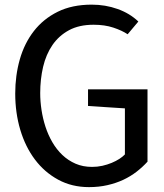

<svg xmlns="http://www.w3.org/2000/svg" viewBox="-20 -778 690 807"><path d="M600 -98.5Q579.5 -76 554 -56.2Q528.5 -36.5 498 -22.2Q467.5 -8 431.5 0.2Q395.5 8.5 354 8.5Q282 8.5 224.5 -22.8Q167 -54 126.8 -107.5Q86.5 -161 65.2 -232.5Q44 -304 44 -385Q44 -460.5 63.2 -528.2Q82.5 -596 122.2 -647.2Q162 -698.5 222.5 -728.5Q283 -758.5 365.5 -758.5Q423 -758.5 474.2 -740.2Q525.5 -722 561.5 -687.5L516.5 -634Q492.5 -650 456.2 -662Q420 -674 373.5 -674Q312.5 -674 270 -651Q227.5 -628 200.5 -588.8Q173.5 -549.5 161.2 -497.2Q149 -445 149 -386.5Q149 -352 154.5 -315.8Q160 -279.5 171.2 -245Q182.5 -210.5 200.2 -180Q218 -149.5 242.2 -126.5Q266.5 -103.5 297.5 -90Q328.5 -76.5 367 -76.5Q389.5 -76.5 410.5 -81.2Q431.5 -86 449.5 -93.5Q467.5 -101 481.8 -110.2Q496 -119.5 505 -129V-322.5L350 -332.5V-402.5H600Z"/></svg>

Font: B612
Style: Regular
Weight: 400
Designer: Nicolas Chauveau, Thomas Paillot, Jonathan Favre-Lamarine, Jean-Luc Vinot
Foundry: AIRBUS
Version: Version 1.008